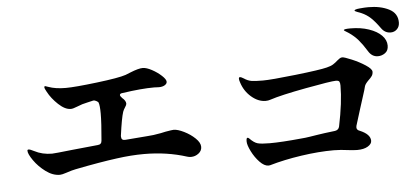

<svg xmlns="http://www.w3.org/2000/svg" viewBox="-50 -926 2101 962"><g transform="rotate(-5 1000.0 -445.5)"><path d="M936 -195Q936 -175 919 -162Q902 -149 881 -149Q871 -149 862 -152Q762 -184 647 -184Q583 -184 510 -174Q426 -163 300 -138Q283 -135 250 -124Q229 -117 219 -117Q183 -117 148 -143Q113 -169 90 -202Q67 -235 67 -251Q67 -257 73 -257Q81 -257 100 -247Q140 -226 189 -226Q200 -226 290 -236L420 -249Q440 -250 441 -270Q449 -358 449 -405Q449 -446 443 -461Q443 -463 434 -468.5Q425 -474 417 -473L387 -466Q361 -461 335 -450Q313 -441 302 -441Q273 -441 240 -472Q207 -503 189 -537Q179 -554 179 -561Q179 -566 184 -566Q186 -566 199 -561Q234 -548 286 -548Q332 -548 443.5 -561.5Q555 -575 590 -587Q610 -595 615 -597Q657 -614 678 -614Q697 -614 724 -599.5Q751 -585 771.5 -566Q792 -547 792 -535Q792 -525 780.5 -518Q769 -511 751 -511L727 -512Q663 -512 568 -498Q553 -497 553 -489Q553 -483 563 -473Q581 -458 581 -443Q581 -437 573.5 -426Q566 -415 562 -404Q552 -374 540 -285V-281Q540 -261 561 -263L598 -266Q642 -270 673 -272Q699 -273 741 -281L764 -286Q798 -292 806 -292Q826 -292 857.5 -276.5Q889 -261 912.5 -238.5Q936 -216 936 -195Z M1977 -730Q1977 -709 1964 -696Q1951 -683 1932 -683Q1903 -683 1885 -709Q1860 -744 1840 -762.5Q1820 -781 1795 -792Q1785 -796 1773 -800.5Q1761 -805 1761 -808Q1761 -814 1786.5 -816.5Q1812 -819 1831 -819Q1892 -819 1934.5 -797.5Q1977 -776 1977 -730ZM1911 -619Q1911 -594 1894.5 -582Q1878 -570 1858 -570Q1828 -570 1810 -600Q1789 -634 1769.5 -657Q1750 -680 1722 -699Q1713 -705 1706 -709Q1699 -713 1699 -715Q1699 -721 1732 -721Q1784 -721 1825 -707Q1866 -693 1888.5 -670Q1911 -647 1911 -619ZM1824 -495Q1824 -483 1818 -474Q1812 -465 1800 -454Q1783 -437 1780 -426Q1777 -412 1764.5 -374Q1752 -336 1747 -319L1720 -232Q1719 -229 1719 -224Q1719 -211 1734 -206Q1787 -184 1787 -151Q1787 -135 1767 -123Q1747 -111 1713 -111Q1703 -111 1693 -112Q1683 -113 1673 -114Q1629 -120 1596 -120Q1520 -120 1432 -107Q1344 -94 1272 -73Q1269 -72 1264 -72Q1243 -72 1220 -96Q1197 -120 1181 -152Q1165 -184 1165 -202Q1165 -220 1171 -220Q1175 -220 1179 -216Q1201 -193 1219.5 -188Q1238 -183 1280 -183Q1339 -183 1441 -193Q1458 -194 1483 -198Q1508 -202 1521 -204Q1536 -206 1558.5 -209.5Q1581 -213 1611 -216Q1629 -219 1633 -236Q1658 -356 1658 -440Q1658 -453 1654.5 -459.5Q1651 -466 1637 -466Q1613 -466 1484.5 -442Q1356 -418 1302 -400Q1291 -396 1278 -396Q1241 -396 1206.5 -425.5Q1172 -455 1158 -500Q1154 -511 1154 -518Q1154 -526 1160 -526Q1165 -526 1178 -518Q1197 -505 1216 -502Q1235 -499 1273 -499Q1315 -499 1438.5 -513Q1562 -527 1597 -536Q1618 -541 1630 -548.5Q1642 -556 1654 -567Q1660 -572 1666 -576Q1672 -580 1679 -580Q1689 -580 1726 -564.5Q1763 -549 1793.5 -529Q1824 -509 1824 -495Z"/></g></svg>

Font: Shippori Mincho B1 ExtraBold
Style: Regular
Weight: 800
Designer: FONTDASU
Foundry: FONTDASU / Google Inc. / but / Adobe
Version: Version 3.110; ttfautohint (v1.8.3)